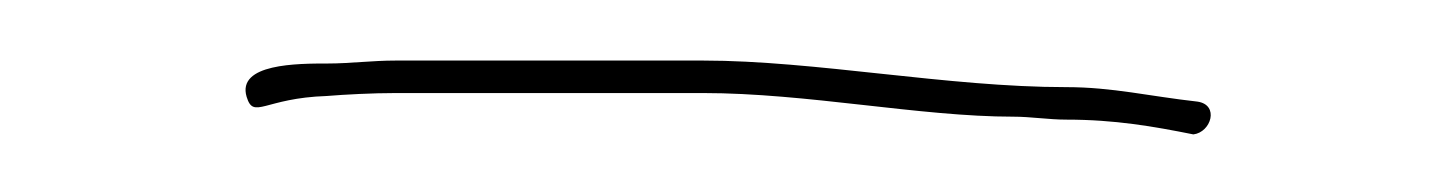

<svg xmlns="http://www.w3.org/2000/svg" viewBox="-20 -328 492 65"><path d="M341 -287.5C357.5 -287.5 370.5 -285.2 384 -282.5C390 -283.2 392.9 -292.5 385.4 -293.6C369.2 -295.4 356.6 -298.5 341 -298.5C300.8 -298.5 255.9 -307.5 218 -307.5H114C105.9 -307.5 98.4 -306.5 91 -306.5C80.8 -306.5 60.1 -306.5 63.5 -295.2C65.9 -287.4 69.4 -294.8 90.6 -295.5C96.7 -296 106.1 -296.5 114 -296.5H218C253.1 -296.5 291.5 -288.5 323 -288.5C329 -288.5 335 -287.5 341 -287.5Z"/></svg>

Font: CiSf OpenHand
Style: Hln
Weight: 400
Foundry: Cannot Into Space Fonts
Version: Version 0.7892